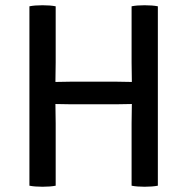

<svg xmlns="http://www.w3.org/2000/svg" viewBox="-20 -707 713 731"><path d="M482 -395 481 -469V-683Q500 -687 530.5 -687Q561 -687 581 -683V0Q560 4 530.5 4Q501 4 481 0V-237L482 -311L424 -310H249L191 -311L192 -237V0Q172 4 142 4Q112 4 92 0V-683Q112 -687 142 -687Q172 -687 192 -683V-469L191 -395L249 -396H424Z"/></svg>

Font: Signika Negative
Style: Regular
Weight: 400
Designer: Anna Giedrys
Foundry: Anna Giedrys
Version: Version 1.001